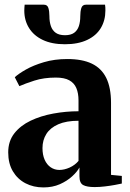

<svg xmlns="http://www.w3.org/2000/svg" viewBox="-20 -788 552 818"><path d="M165 10.5Q122.5 10.5 88.5 -7.2Q54.5 -25 34.8 -58.2Q15 -91.5 15 -139Q15 -186.5 41 -219.8Q67 -253 110.5 -273.8Q154 -294.5 207.2 -304.2Q260.5 -314 314.5 -314V-360Q314.5 -391 305.2 -412.8Q296 -434.5 275 -446Q254 -457.5 218 -457.5Q166.5 -457.5 126.2 -444.5Q86 -431.5 62.5 -421L43 -459Q58.5 -473.5 90 -491.5Q121.5 -509.5 166.8 -523Q212 -536.5 267 -536.5Q330.5 -536.5 371.5 -516.8Q412.5 -497 432.8 -455.8Q453 -414.5 453 -350V-43L499 -38.5V-6Q488 -3.5 469 0Q450 3.5 427.2 6.2Q404.5 9 383 9Q350.5 9 334.5 0.5Q318.5 -8 318.5 -37V-74.5Q309 -56.5 287.5 -36.8Q266 -17 235 -3.2Q204 10.5 165 10.5ZM233 -64Q254 -64 276.8 -74.2Q299.5 -84.5 314.5 -102.5V-273.5Q262.5 -273.5 228.2 -258.5Q194 -243.5 177.5 -217.2Q161 -191 161 -157Q161 -128.5 170.2 -107.5Q179.5 -86.5 196 -75.2Q212.5 -64 233 -64ZM167 -768Q182 -768 186.2 -753.8Q190.5 -739.5 190.5 -719Q190.5 -695 196.8 -676.8Q203 -658.5 217.5 -648.2Q232 -638 257 -638Q281.5 -638 295.8 -648.2Q310 -658.5 316 -676.8Q322 -695 322 -719Q322 -739.5 326.5 -753.8Q331 -768 346 -768H427.5Q428.5 -762.5 428.8 -755.8Q429 -749 429 -743Q429 -701 409.5 -668.5Q390 -636 351.2 -617.8Q312.5 -599.5 256.5 -599.5Q201 -599.5 162.5 -617.8Q124 -636 103.8 -668.5Q83.5 -701 83.5 -743Q83.5 -749.5 84 -755.8Q84.5 -762 85 -768Z"/></svg>

Font: Merriweather 96pt
Style: Bold
Weight: 700
Version: Version 2.100